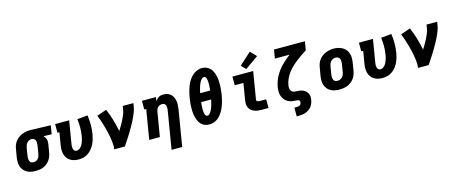

<svg xmlns="http://www.w3.org/2000/svg" viewBox="-51 -1575 6102 2564"><g transform="rotate(-15 3000.0 -293.0)"><path d="M256 8Q224 8 192.5 2Q161 -4 135 -19Q109 -34 90 -57.5Q71 -81 61.5 -110Q52 -139 52 -171Q52 -203 57 -235L76 -345Q80 -372 90 -398Q100 -424 117.5 -447Q135 -470 158.5 -487.5Q182 -505 208 -516Q234 -527 261 -532.5Q288 -538 315 -538Q320 -538 324 -538Q328 -538 333 -538L607 -530L587 -410L475 -414Q486 -403 494.5 -390Q503 -377 508 -361Q513 -345 513 -328.5Q513 -312 510 -295L492 -185Q487 -158 477.5 -131.5Q468 -105 451.5 -82Q435 -59 412 -40.5Q389 -22 363 -11Q337 0 309.5 4Q282 8 256 8ZM258 -112Q258 -112 258 -112Q258 -112 258 -112Q275 -112 292 -119Q309 -126 321 -140Q333 -154 339 -170.5Q345 -187 348 -204L366 -314Q369 -331 369 -348.5Q369 -366 364 -381Q359 -396 346.5 -406.5Q334 -417 317 -418H313Q312 -418 310.5 -418Q309 -418 308 -418Q291 -418 274.5 -410Q258 -402 246.5 -388.5Q235 -375 228.5 -358.5Q222 -342 219 -326L201 -216Q199 -204 198.5 -192Q198 -180 199 -168.5Q200 -157 204.5 -146Q209 -135 216.5 -127Q224 -119 235 -115.5Q246 -112 258 -112Z M852 8Q821 8 791 1.5Q761 -5 736 -21Q711 -37 693.5 -60.5Q676 -84 668 -113Q660 -142 660 -173Q660 -204 665 -235L694 -410H667V-530H861L809 -216Q807 -204 806 -193Q805 -182 806 -171Q807 -160 809.5 -149.5Q812 -139 818 -130Q824 -121 834 -116.5Q844 -112 855 -112Q872 -112 889 -122.5Q906 -133 918 -148Q930 -163 938 -180.5Q946 -198 952 -215Q958 -232 962 -250Q966 -268 969 -286Q979 -345 978.5 -402Q978 -459 971 -516L1115 -530Q1124 -465 1124.5 -400.5Q1125 -336 1114 -270Q1108 -236 1098.5 -203Q1089 -170 1073.5 -138.5Q1058 -107 1035 -78.5Q1012 -50 982.5 -29.5Q953 -9 919 -0.5Q885 8 852 8Z M1342 0Q1347 -32 1345.5 -65Q1344 -98 1339.5 -129.5Q1335 -161 1329 -192Q1323 -223 1315.5 -253.5Q1308 -284 1299.5 -314Q1291 -344 1282 -374Q1273 -404 1262.5 -433Q1252 -462 1240 -491L1374 -538Q1407 -462 1430.5 -382Q1454 -302 1471 -219Q1490 -250 1508.5 -281Q1527 -312 1543.5 -344.5Q1560 -377 1573.5 -410Q1587 -443 1593 -477L1602 -530H1749L1740 -477Q1735 -445 1723 -413.5Q1711 -382 1697.5 -351.5Q1684 -321 1668 -291Q1652 -261 1635 -231.5Q1618 -202 1600.5 -172.5Q1583 -143 1564.5 -114.5Q1546 -86 1527 -57Q1508 -28 1489 0Z M2080 205 2166 -314Q2168 -326 2169 -337.5Q2170 -349 2169 -360.5Q2168 -372 2165 -382.5Q2162 -393 2155 -401.5Q2148 -410 2137.5 -414Q2127 -418 2115 -418Q2100 -418 2085 -413Q2070 -408 2058 -397Q2046 -386 2039.5 -371.5Q2033 -357 2030 -342L1973 0H1826L1894 -410H1867V-530H2061L2052 -474Q2062 -489 2074 -501.5Q2086 -514 2101 -523Q2116 -532 2132.5 -535Q2149 -538 2165 -538Q2194 -538 2220.5 -529Q2247 -520 2266.5 -502Q2286 -484 2297 -459.5Q2308 -435 2312.5 -408Q2317 -381 2315.5 -352Q2314 -323 2310 -295L2227 205Z M2657 8Q2635 8 2614.5 3Q2594 -2 2576 -12Q2558 -22 2544 -37Q2530 -52 2520 -69.5Q2510 -87 2503 -106.5Q2496 -126 2491 -146.5Q2486 -167 2483.5 -188Q2481 -209 2480.5 -230Q2480 -251 2480.5 -273.5Q2481 -296 2482.5 -317.5Q2484 -339 2487 -361Q2490 -383 2493 -404Q2498 -432 2504 -460Q2510 -488 2518.5 -515.5Q2527 -543 2538 -569.5Q2549 -596 2564.5 -621.5Q2580 -647 2599.5 -670Q2619 -693 2644 -710Q2669 -727 2697 -736.5Q2725 -746 2753 -746Q2785 -746 2814.5 -733.5Q2844 -721 2865 -699Q2886 -677 2898.5 -648.5Q2911 -620 2918 -589.5Q2925 -559 2927.5 -526.5Q2930 -494 2929 -461Q2928 -428 2924.5 -395.5Q2921 -363 2916 -330Q2911 -303 2905 -275Q2899 -247 2890.5 -220Q2882 -193 2871 -166Q2860 -139 2844.5 -113.5Q2829 -88 2809.5 -65Q2790 -42 2765.5 -25Q2741 -8 2713 0Q2685 8 2657 8ZM2783 -427Q2784 -441 2785.5 -455Q2787 -469 2787.5 -482.5Q2788 -496 2788.5 -509.5Q2789 -523 2788.5 -537Q2788 -551 2786.5 -564Q2785 -577 2781.5 -590Q2778 -603 2769.5 -613Q2761 -623 2747 -623Q2733 -623 2721.5 -612.5Q2710 -602 2701.5 -589.5Q2693 -577 2686.5 -564Q2680 -551 2675 -537.5Q2670 -524 2665.5 -510Q2661 -496 2657.5 -482.5Q2654 -469 2650.5 -455Q2647 -441 2645 -427ZM2662 -111Q2677 -111 2688.5 -122Q2700 -133 2708 -145.5Q2716 -158 2722.5 -171Q2729 -184 2734 -197.5Q2739 -211 2743.5 -225Q2748 -239 2751.5 -252.5Q2755 -266 2758.5 -280Q2762 -294 2764 -308H2626Q2625 -294 2623.5 -280Q2622 -266 2621.5 -252.5Q2621 -239 2620.5 -225.5Q2620 -212 2620.5 -198Q2621 -184 2623 -171Q2625 -158 2628 -145Q2631 -132 2640 -121.5Q2649 -111 2662 -111Z M3382 0Q3356 0 3330.5 -3Q3305 -6 3282 -15Q3259 -24 3240 -39Q3221 -54 3210 -75.5Q3199 -97 3197 -123Q3195 -149 3199 -174L3238 -410H3118V-530H3405L3343 -155Q3341 -147 3343.5 -139.5Q3346 -132 3352 -127.5Q3358 -123 3366 -121.5Q3374 -120 3382 -120H3475V0ZM3323 -579 3263 -641 3428 -791 3507 -709Z M3810 205V85H3848Q3858 85 3867.5 83Q3877 81 3886 75.5Q3895 70 3900 61Q3905 52 3907 43Q3908 34 3906.5 25Q3905 16 3898.5 10Q3892 4 3883.5 2Q3875 0 3865 0Q3834 -1 3803 -6Q3772 -11 3746 -25.5Q3720 -40 3701 -63Q3682 -86 3672 -114.5Q3662 -143 3661.5 -175Q3661 -207 3666 -238Q3666 -239 3666.5 -240.5Q3667 -242 3667 -243Q3677 -298 3700.5 -351Q3724 -404 3760 -451Q3796 -498 3840 -538.5Q3884 -579 3931 -615H3728L3748 -735H4175L4155 -615Q4116 -591 4079 -565.5Q4042 -540 4006.5 -511.5Q3971 -483 3938 -451Q3905 -419 3878.5 -382.5Q3852 -346 3834.5 -305.5Q3817 -265 3810 -222Q3807 -204 3808.5 -185.5Q3810 -167 3818.5 -152Q3827 -137 3843 -129Q3859 -121 3877 -120Q3895 -119 3913.5 -118.5Q3932 -118 3949.5 -114Q3967 -110 3983.5 -103Q4000 -96 4013 -85.5Q4026 -75 4036 -60.5Q4046 -46 4051.5 -29.5Q4057 -13 4057 5.5Q4057 24 4054 43Q4050 66 4041.5 88.5Q4033 111 4018.5 130.5Q4004 150 3983.5 165Q3963 180 3940.5 189Q3918 198 3894.5 201.5Q3871 205 3848 205Z M4456 8Q4424 8 4393 2Q4362 -4 4335.5 -18.5Q4309 -33 4290 -57Q4271 -81 4261.5 -110Q4252 -139 4252 -171Q4252 -203 4257 -235L4276 -345Q4280 -373 4290 -399.5Q4300 -426 4317.5 -449.5Q4335 -473 4359 -491Q4383 -509 4410 -519.5Q4437 -530 4464.5 -535.5Q4492 -541 4520 -541Q4552 -541 4582.5 -533.5Q4613 -526 4639.5 -511.5Q4666 -497 4685 -473Q4704 -449 4713.5 -420Q4723 -391 4723 -359Q4723 -327 4718 -295L4700 -185Q4695 -157 4685 -130.5Q4675 -104 4657.5 -80.5Q4640 -57 4616 -39Q4592 -21 4565.5 -10.5Q4539 0 4511 4Q4483 8 4456 8ZM4459 -112Q4477 -112 4494.5 -118.5Q4512 -125 4525.5 -138.5Q4539 -152 4546 -169.5Q4553 -187 4556 -204L4574 -314Q4577 -333 4577 -351Q4577 -369 4570 -385Q4563 -401 4548 -409.5Q4533 -418 4514 -418Q4497 -418 4479.5 -411Q4462 -404 4449 -390.5Q4436 -377 4429 -360Q4422 -343 4419 -326L4401 -216Q4399 -204 4398.5 -191.5Q4398 -179 4399.5 -167.5Q4401 -156 4405 -145.5Q4409 -135 4417 -127Q4425 -119 4436 -115.5Q4447 -112 4459 -112Z M5052 8Q5021 8 4991 1.5Q4961 -5 4936 -21Q4911 -37 4893.5 -60.5Q4876 -84 4868 -113Q4860 -142 4860 -173Q4860 -204 4865 -235L4894 -410H4867V-530H5061L5009 -216Q5007 -204 5006 -193Q5005 -182 5006 -171Q5007 -160 5009.5 -149.5Q5012 -139 5018 -130Q5024 -121 5034 -116.5Q5044 -112 5055 -112Q5072 -112 5089 -122.5Q5106 -133 5118 -148Q5130 -163 5138 -180.5Q5146 -198 5152 -215Q5158 -232 5162 -250Q5166 -268 5169 -286Q5179 -345 5178.5 -402Q5178 -459 5171 -516L5315 -530Q5324 -465 5324.5 -400.5Q5325 -336 5314 -270Q5308 -236 5298.5 -203Q5289 -170 5273.5 -138.5Q5258 -107 5235 -78.5Q5212 -50 5182.5 -29.5Q5153 -9 5119 -0.5Q5085 8 5052 8Z M5542 0Q5547 -32 5545.5 -65Q5544 -98 5539.5 -129.5Q5535 -161 5529 -192Q5523 -223 5515.5 -253.5Q5508 -284 5499.5 -314Q5491 -344 5482 -374Q5473 -404 5462.5 -433Q5452 -462 5440 -491L5574 -538Q5607 -462 5630.5 -382Q5654 -302 5671 -219Q5690 -250 5708.5 -281Q5727 -312 5743.5 -344.5Q5760 -377 5773.5 -410Q5787 -443 5793 -477L5802 -530H5949L5940 -477Q5935 -445 5923 -413.5Q5911 -382 5897.5 -351.5Q5884 -321 5868 -291Q5852 -261 5835 -231.5Q5818 -202 5800.5 -172.5Q5783 -143 5764.5 -114.5Q5746 -86 5727 -57Q5708 -28 5689 0Z"/></g></svg>

Font: Iosevka Slab Heavy Extended
Style: Italic
Weight: 900
Width: 7
Italic angle: -9°
Monospace: yes
Designer: Belleve Invis
Foundry: Belleve Invis
Version: Version 11.1.0; ttfautohint (v1.8.3)